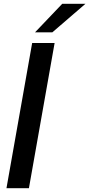

<svg xmlns="http://www.w3.org/2000/svg" viewBox="-20 -989 469 1009"><path d="M132 0H14L149 -763H267ZM255 -819H164L307 -969H429Z"/></svg>

Font: Open Sauce Sans Medium Italic
Style: Regular
Weight: 500
Italic angle: -10°
Designer: Alfredo Marco Pradil
Foundry: Creative Sauce Fz LLC
Version: Version 1.477